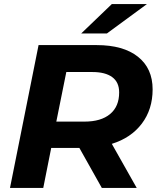

<svg xmlns="http://www.w3.org/2000/svg" viewBox="-20 -921 775 941"><path d="M528 -216 650 0H479L369 -196H231L192 0H29L169 -700H454Q584 -700 656 -643Q728 -586 728 -483Q728 -385 675 -315Q622 -245 528 -216ZM564 -468Q564 -518 530 -543Q496 -568 433 -568H305L256 -325H394Q475 -325 519.5 -362Q564 -399 564 -468ZM528 -901H700L504 -757H378Z"/></svg>

Font: Montserrat Alternates
Style: Bold Italic
Weight: 700
Italic angle: -11.3°
Designer: Julieta Ulanovsky
Foundry: Julieta Ulanovsky
Version: Version 7.200